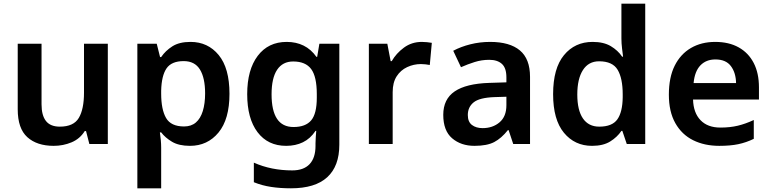

<svg xmlns="http://www.w3.org/2000/svg" viewBox="-20 -780 4177 1040"><path d="M564 -543V0H464L446 -70H439Q413 -28 367.5 -9Q322 10 271 10Q180 10 128 -37Q76 -84 76 -188V-543H205V-215Q205 -155 229 -124.5Q253 -94 304 -94Q379 -94 407 -141.5Q435 -189 435 -278V-543Z M1012 -553Q1106 -553 1164.5 -482Q1223 -411 1223 -272Q1223 -134 1163.5 -62Q1104 10 1009 10Q949 10 912 -12Q875 -34 853 -63H846Q849 -44 851 -22Q853 0 853 20V240H724V-543H829L847 -471H853Q876 -505 913.5 -529Q951 -553 1012 -553ZM975 -449Q909 -449 882 -409.5Q855 -370 853 -289V-273Q853 -187 879.5 -141Q906 -95 977 -95Q1016 -95 1041 -116.5Q1066 -138 1078.5 -178.5Q1091 -219 1091 -274Q1091 -358 1063 -403.5Q1035 -449 975 -449Z M1533 -553Q1584 -553 1624.5 -533Q1665 -513 1694 -472H1698L1710 -543H1818V4Q1818 120 1752.5 180Q1687 240 1556 240Q1498 240 1448.5 232.5Q1399 225 1355 207V101Q1449 143 1563 143Q1625 143 1657 109Q1689 75 1689 10V-4Q1689 -20 1690.5 -39.5Q1692 -59 1693 -71H1689Q1661 -29 1621 -9.5Q1581 10 1530 10Q1431 10 1375 -64Q1319 -138 1319 -270Q1319 -402 1376 -477.5Q1433 -553 1533 -553ZM1568 -447Q1511 -447 1481 -402Q1451 -357 1451 -269Q1451 -181 1480.5 -136.5Q1510 -92 1570 -92Q1635 -92 1665.5 -128Q1696 -164 1696 -251V-270Q1696 -365 1665.5 -406Q1635 -447 1568 -447Z M2265 -553Q2277 -553 2293 -551.5Q2309 -550 2319 -548L2308 -428Q2299 -430 2285 -431.5Q2271 -433 2260 -433Q2221 -433 2185.5 -416.5Q2150 -400 2128.5 -366.5Q2107 -333 2107 -281V0H1978V-543H2078L2096 -449H2102Q2126 -491 2168 -522Q2210 -553 2265 -553Z M2635 -553Q2741 -553 2796 -507Q2851 -461 2851 -364V0H2760L2735 -75H2731Q2696 -31 2657 -10.5Q2618 10 2550 10Q2477 10 2429 -31Q2381 -72 2381 -158Q2381 -243 2443 -285Q2505 -327 2630 -331L2723 -334V-361Q2723 -412 2698.5 -434Q2674 -456 2630 -456Q2589 -456 2551 -444Q2513 -432 2477 -416L2435 -505Q2476 -527 2527.5 -540Q2579 -553 2635 -553ZM2658 -254Q2577 -251 2545.5 -225.5Q2514 -200 2514 -157Q2514 -120 2536.5 -103Q2559 -86 2594 -86Q2649 -86 2686 -117.5Q2723 -149 2723 -210V-256Z M3187 10Q3093 10 3034.5 -61Q2976 -132 2976 -270Q2976 -410 3035 -481.5Q3094 -553 3190 -553Q3250 -553 3288.5 -530Q3327 -507 3350 -473H3355Q3353 -488 3349.5 -517Q3346 -546 3346 -572V-760H3475V0H3375L3351 -71H3346Q3323 -37 3285 -13.5Q3247 10 3187 10ZM3226 -94Q3296 -94 3324 -133.5Q3352 -173 3353 -253V-269Q3353 -356 3325.5 -402Q3298 -448 3225 -448Q3168 -448 3137.5 -400.5Q3107 -353 3107 -268Q3107 -183 3137.5 -138.5Q3168 -94 3226 -94Z M3854 -553Q3928 -553 3981 -523.5Q4034 -494 4062.5 -439Q4091 -384 4091 -307V-241H3734Q3736 -169 3774.5 -129Q3813 -89 3882 -89Q3934 -89 3976 -99Q4018 -109 4063 -130V-28Q4022 -8 3979 1Q3936 10 3876 10Q3796 10 3734.5 -20.5Q3673 -51 3638 -113Q3603 -175 3603 -267Q3603 -361 3634.5 -424Q3666 -487 3722.5 -520Q3779 -553 3854 -553ZM3855 -458Q3805 -458 3774 -426Q3743 -394 3737 -330H3967Q3966 -386 3939 -422Q3912 -458 3855 -458Z"/></svg>

Font: Noto Sans Sora Sompeng SemiBold
Style: Regular
Weight: 600
Version: Version 2.101